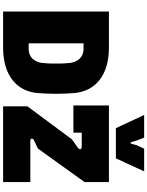

<svg xmlns="http://www.w3.org/2000/svg" viewBox="128 -1102 973 1270"><g transform="rotate(90 615.0 -466.5)"><path d="M56 0H294C477 0 584 -89 595 -230C598 -266 600 -311 600 -350C600 -389 598 -434 595 -470C583 -611 477 -700 294 -700H56ZM304 -169H266V-532H304C360 -532 391 -490 396 -441C400 -403 400 -382 400 -350C400 -318 400 -296 396 -259C390 -210 360 -169 304 -169ZM683 0H1184V-180H913C891 -180 891 -197 909 -205L962 -230L1184 -539V-700H677V-465H857V-520H950C969 -520 972 -506 956 -494L901 -455L683 -161ZM827 -746H1027L1113 -933H963L940 -884L931 -850C929 -841 922 -841 919 -850L909 -884L890 -933H740Z"/></g></svg>

Font: Finlandica Black
Style: Regular
Weight: 900
Designer: Niklas Ekholm, Juho Hiilivirta, Jaakko Suomalainen
Foundry: Helsinki Type Studio
Version: Version 2.000;Glyphs 3.2 (3202)